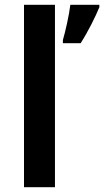

<svg xmlns="http://www.w3.org/2000/svg" viewBox="-20 -780 434 800"><path d="M209 0V-760H80V0ZM394 -750V-760H273C268 -717 253 -651 242 -613V-600H316C348 -650 377 -709 394 -750Z"/></svg>

Font: Noto Sans Thaana SemiBold
Style: Regular
Weight: 600
Designer: David Williams
Foundry: Google Inc.
Version: Version 3.001